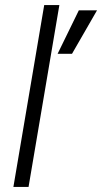

<svg xmlns="http://www.w3.org/2000/svg" viewBox="-20 -740 404 760"><path d="M155 -720H215L93 0H33ZM292 -699H364L265 -527H208Z"/></svg>

Font: Oak Sans Light Italic
Style: Regular
Weight: 400
Italic angle: -9.5°
Foundry: Erik Kennedy, Walven
Version: Version 1.000;Glyphs 3.1.2 (3151)